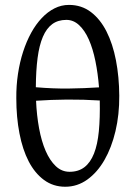

<svg xmlns="http://www.w3.org/2000/svg" viewBox="-20 -728 540 764"><path d="M244.1 -648.9Q210.9 -648.9 188 -632.1Q165 -615.2 150.6 -581.5Q136.2 -547.9 129.6 -497.6Q123 -447.3 122.6 -380.9Q190.9 -375 252.9 -375.7Q314.9 -376.5 374 -380.4Q369.6 -436 359.6 -485.1Q349.6 -534.2 333.5 -570.6Q317.4 -606.9 294.9 -627.9Q272.5 -648.9 244.1 -648.9ZM256.8 -44.4Q292 -44.4 315.9 -62.7Q339.8 -81.1 354 -116.9Q368.2 -152.8 373.3 -205.8Q378.4 -258.8 377 -328.1Q345.2 -330.1 312.3 -331.1Q279.3 -332 246.8 -331.8Q214.4 -331.5 182.9 -330.3Q151.4 -329.1 123.5 -327.1Q126 -269 135.5 -217.5Q145 -166 161.6 -127.7Q178.2 -89.4 201.9 -66.9Q225.6 -44.4 256.8 -44.4ZM454.6 -347.2Q455.1 -272 439.5 -206.1Q423.8 -140.1 395.5 -91.1Q367.2 -42 327.4 -13.4Q287.6 15.1 239.7 15.1Q191.9 15.1 155.3 -11.7Q118.7 -38.6 94.2 -85.7Q69.8 -132.8 57.4 -197.3Q44.9 -261.7 44.9 -336.9Q44.4 -386.7 51.5 -433.8Q58.6 -481 72 -522.2Q85.4 -563.5 104.2 -597.7Q123 -631.8 146.5 -656.5Q169.9 -681.2 197 -694.8Q224.1 -708.5 254.4 -708.5Q304.2 -708.5 341.6 -680.2Q378.9 -651.9 403.8 -602.8Q428.7 -553.7 441.4 -488Q454.1 -422.4 454.6 -347.2Z"/></svg>

Font: Gentium
Style: Regular
Weight: 400
Designer: J. Victor Gaultney
Version: Version 1.03; 2011; OFL 1.1 release